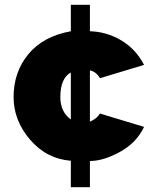

<svg xmlns="http://www.w3.org/2000/svg" viewBox="-20 -665 659 805"><path d="M357 120H277V9Q175 1 106 -79.5Q37 -160 37 -258Q37 -363 99 -438Q161 -513 277 -534V-645H357V-534Q427 -532 488 -496Q549 -460 584 -393L399 -337Q384 -364 357 -370V-155Q386 -167 399 -189L584 -133Q553 -67 483.5 -28.5Q414 10 357 10ZM233 -258Q233 -196 277 -164V-361Q233 -337 233 -258Z"/></svg>

Font: Raleway
Style: Heavy
Weight: 900
Designer: Matt McInerney, Pablo Impallari, Rodrigo Fuenzalida
Foundry: Matt McInerney, Pablo Impallari, Rodrigo Fuenzalida
Version: Version 2.001